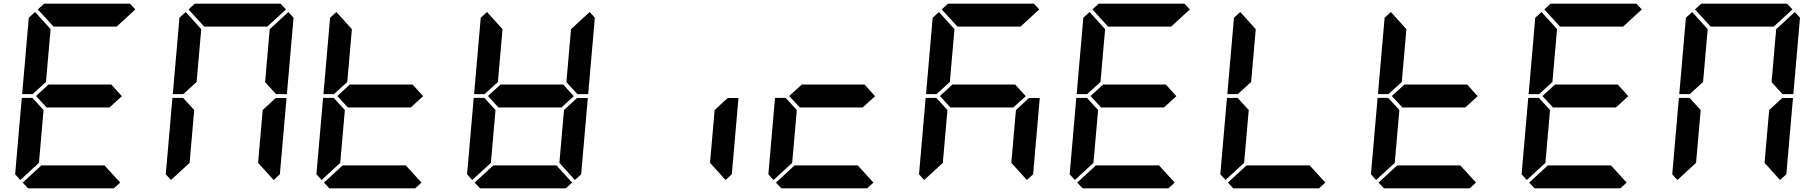

<svg xmlns="http://www.w3.org/2000/svg" viewBox="-20 -1020 9832 1040"><path d="M583 -562 640 -499 573 -438H232L175 -500L243 -562ZM162 -515 157 -510H100L136 -924L170 -955L254 -862L229 -576ZM90 -45 62 -76 98 -490H156L160 -485L216 -424L191 -138ZM631 -31 597 0H132L103 -31L204 -124H546ZM185 -969 219 -1000H684L713 -969L612 -876H270Z M978 -515 973 -510H916L952 -924L986 -955L1070 -862L1045 -576ZM906 -45 878 -76 914 -490H972L976 -485L1032 -424L1007 -138ZM1469 -485 1474 -489H1532L1496 -76L1462 -45L1378 -138L1403 -424ZM1542 -955 1570 -924 1534 -510H1476L1472 -514L1416 -575L1441 -862ZM1001 -969 1035 -1000H1500L1529 -969L1428 -876H1086Z M2215 -562 2272 -499 2205 -438H1864L1807 -500L1875 -562ZM1794 -515 1789 -510H1732L1768 -924L1802 -955L1886 -862L1861 -576ZM1722 -45 1694 -76 1730 -490H1788L1792 -485L1848 -424L1823 -138ZM2263 -31 2229 0H1764L1735 -31L1836 -124H2178Z M3031 -562 3088 -499 3021 -438H2680L2623 -500L2691 -562ZM2610 -515 2605 -510H2548L2584 -924L2618 -955L2702 -862L2677 -576ZM2538 -45 2510 -76 2546 -490H2604L2608 -485L2664 -424L2639 -138ZM3079 -31 3045 0H2580L2551 -31L2652 -124H2994ZM3101 -485 3106 -489H3164L3128 -76L3094 -45L3010 -138L3035 -424ZM3174 -955 3202 -924 3166 -510H3108L3104 -514L3048 -575L3073 -862Z M3917 -485 3922 -489H3980L3944 -76L3910 -45L3826 -138L3851 -424Z M4663 -562 4720 -499 4653 -438H4312L4255 -500L4323 -562ZM4170 -45 4142 -76 4178 -490H4236L4240 -485L4296 -424L4271 -138ZM4711 -31 4677 0H4212L4183 -31L4284 -124H4626Z M5479 -562 5536 -499 5469 -438H5128L5071 -500L5139 -562ZM5058 -515 5053 -510H4996L5032 -924L5066 -955L5150 -862L5125 -576ZM4986 -45 4958 -76 4994 -490H5052L5056 -485L5112 -424L5087 -138ZM5549 -485 5554 -489H5612L5576 -76L5542 -45L5458 -138L5483 -424ZM5081 -969 5115 -1000H5580L5609 -969L5508 -876H5166Z M6295 -562 6352 -499 6285 -438H5944L5887 -500L5955 -562ZM5874 -515 5869 -510H5812L5848 -924L5882 -955L5966 -862L5941 -576ZM5802 -45 5774 -76 5810 -490H5868L5872 -485L5928 -424L5903 -138ZM6343 -31 6309 0H5844L5815 -31L5916 -124H6258ZM5897 -969 5931 -1000H6396L6425 -969L6324 -876H5982Z M6690 -515 6685 -510H6628L6664 -924L6698 -955L6782 -862L6757 -576ZM6618 -45 6590 -76 6626 -490H6684L6688 -485L6744 -424L6719 -138ZM7159 -31 7125 0H6660L6631 -31L6732 -124H7074Z M7927 -562 7984 -499 7917 -438H7576L7519 -500L7587 -562ZM7506 -515 7501 -510H7444L7480 -924L7514 -955L7598 -862L7573 -576ZM7434 -45 7406 -76 7442 -490H7500L7504 -485L7560 -424L7535 -138ZM7975 -31 7941 0H7476L7447 -31L7548 -124H7890Z M8743 -562 8800 -499 8733 -438H8392L8335 -500L8403 -562ZM8322 -515 8317 -510H8260L8296 -924L8330 -955L8414 -862L8389 -576ZM8250 -45 8222 -76 8258 -490H8316L8320 -485L8376 -424L8351 -138ZM8791 -31 8757 0H8292L8263 -31L8364 -124H8706ZM8345 -969 8379 -1000H8844L8873 -969L8772 -876H8430Z M9138 -515 9133 -510H9076L9112 -924L9146 -955L9230 -862L9205 -576ZM9066 -45 9038 -76 9074 -490H9132L9136 -485L9192 -424L9167 -138ZM9629 -485 9634 -489H9692L9656 -76L9622 -45L9538 -138L9563 -424ZM9702 -955 9730 -924 9694 -510H9636L9632 -514L9576 -575L9601 -862ZM9161 -969 9195 -1000H9660L9689 -969L9588 -876H9246Z"/></svg>

Font: DSEG7 Classic
Style: BoldItalic
Weight: 700
Italic angle: -5°
Designer: Keshikan(Twitter:@keshinomi_88pro)
Version: Version 0.46